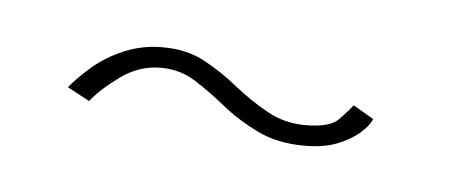

<svg xmlns="http://www.w3.org/2000/svg" viewBox="-23 -402 267 112"><g transform="rotate(5 110.0 -346.0)"><path d="M157 -321Q168 -321 175.8 -324Q183.5 -327 188.8 -331.5Q194 -336 195.5 -340L183.5 -347Q180.5 -343 175.5 -338Q170.5 -333 156.5 -333Q144 -333 133.8 -338.8Q123.5 -344.5 114.2 -352Q105 -359.5 94.5 -365.2Q84 -371 69.5 -371Q57.5 -371 47 -366.5Q36.5 -362 29 -355.5Q21.5 -349 16.5 -343L29.5 -336Q35.5 -343.5 46.2 -351.2Q57 -359 69.5 -359Q81 -359 90 -353.2Q99 -347.5 108.2 -340Q117.5 -332.5 129.2 -326.8Q141 -321 157 -321Z"/></g></svg>

Font: Anybody Thin Condensed
Style: Regular
Weight: 100
Width: 3
Version: Version 1.113;gftools[0.9.25]